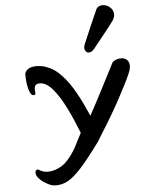

<svg xmlns="http://www.w3.org/2000/svg" viewBox="-71 -1197 944 1269"><g transform="rotate(-5 401.5 -563.0)"><path d="M579.1 -295.4 549.8 -247.1Q468.8 -136.2 417.5 -80.3Q366.2 -24.4 328.4 -3.7Q290.5 17.1 246.1 17.1Q222.2 17.1 194.3 2.4Q166.5 -12.2 148.9 -28.3Q131.3 -44.4 128.4 -52.7Q120.6 -63.5 120.6 -79.1Q120.6 -97.7 135.7 -97.7Q138.7 -97.7 143.1 -96.2Q171.4 -77.6 200.2 -77.6Q234.9 -77.6 266.1 -91.1Q297.4 -104.5 318.6 -123.3Q339.8 -142.1 361.1 -171.4Q382.3 -200.7 393.8 -222.4Q405.3 -244.1 420.2 -274.2Q435.1 -304.2 441.4 -314.9Q422.4 -362.3 405.8 -400.6Q389.2 -439 368.7 -481Q348.1 -522.9 328.4 -554.2Q308.6 -585.4 287.4 -611.3Q266.1 -637.2 243.9 -650.6Q221.7 -664.1 200.2 -664.1Q163.6 -664.1 163.6 -629.4Q163.6 -624 164.6 -614.7Q165.5 -605.5 165.5 -602.1Q165.5 -589.8 151.9 -589.8Q133.3 -589.8 121.6 -631.3Q109.9 -672.9 109.9 -729.5Q109.9 -748.5 129.6 -763.9Q149.4 -779.3 187 -779.3Q218.3 -779.3 247.6 -769.5Q276.9 -759.8 302 -743.2Q327.1 -726.6 351.6 -700.4Q376 -674.3 396.5 -645.5Q417 -616.7 438.2 -578.6Q459.5 -540.5 477.1 -503.9Q494.6 -467.3 514.6 -421.9Q560.5 -505.4 623.8 -628.7Q687 -752 689 -755.9Q695.3 -767.6 712.2 -774.9Q729 -782.2 748.5 -782.2Q771.5 -782.2 787.4 -768.8Q803.2 -755.4 803.2 -728Q803.2 -708.5 790.5 -677.7Q764.6 -617.7 706.1 -510Q647.5 -402.3 579.1 -295.4ZM518.1 -895Q520.5 -900.4 539.1 -944.3Q557.6 -988.3 570.3 -1016.6Q599.1 -1082.5 611.8 -1111.3Q623.5 -1142.6 658.2 -1142.6Q685.1 -1142.6 707 -1123.3Q729 -1104 729 -1076.2Q729 -1052.7 710.9 -1028.8Q694.8 -1006.3 667 -971.7Q639.2 -937 610.1 -900.9Q581.1 -864.7 574.7 -856.9Q559.1 -838.9 541.5 -838.9Q529.8 -838.9 521.5 -848.1Q513.2 -857.4 513.2 -871.6Q513.2 -883.3 518.1 -895Z"/></g></svg>

Font: iCiel Pacifico
Style: Regular
Weight: 400
Designer: Vernon Adams
Foundry: Vernon Adams
Version: Version 1.00 September 26, 2014, initial release